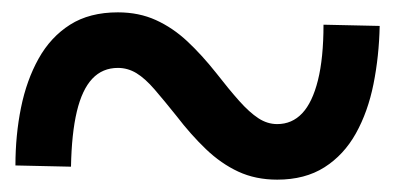

<svg xmlns="http://www.w3.org/2000/svg" viewBox="-20 -472 640 311"><path d="M429 -181Q394 -181 366 -194Q338 -207 313.5 -230.5Q289 -254 266 -284Q246 -309 230.5 -327Q215 -345 201 -353.5Q187 -362 171 -362Q146 -362 129.5 -344.5Q113 -327 104.5 -291.5Q96 -256 95 -202L5 -204Q5 -253 14 -297.5Q23 -342 42.5 -377Q62 -412 93.5 -432Q125 -452 171 -452Q205 -452 232.5 -439.5Q260 -427 283.5 -405Q307 -383 330 -354Q351 -327 367.5 -308.5Q384 -290 398.5 -280.5Q413 -271 429 -271Q453 -271 469.5 -288.5Q486 -306 495 -342Q504 -378 504 -432L595 -430Q594 -381 585 -336Q576 -291 556.5 -256Q537 -221 505.5 -201Q474 -181 429 -181Z"/></svg>

Font: BioRhyme ExtraBold Medium
Style: Regular
Weight: 500
Version: Version 1.600;gftools[0.9.33]